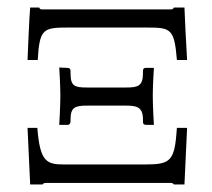

<svg xmlns="http://www.w3.org/2000/svg" viewBox="-20 -485 563 509"><path d="M53 -146 60 4H93C94 2 97 0 100 0H433C436 0 439 1 441 4H469L476 -146H449C443 -57 433 -49 363 -49H151C104 -49 86 -55 79 -146ZM476 -326C474 -358 469 -455 469 -465H441C440 -462 437 -460 433 -460H91C87 -460 85 -462 84 -465H60C58 -450 53 -327 53 -326H80C85 -409 94 -412 162 -412H367C433 -412 442 -410 449 -326ZM313 -253H212C178 -253 167 -256 167 -291V-297C167 -300 166 -305 159 -305L137 -306C137 -306 140 -261 140 -232C140 -201 137 -154 137 -154H159C162 -154 166 -155 167 -162V-168C167 -201 179 -205 212 -205H313C342 -205 359 -202 359 -168V-162C359 -155 364 -154 367 -154H388C388 -154 385 -201 385 -232C385 -260 388 -305 388 -305H366C361 -305 359 -302 359 -297V-291C359 -256 345 -253 313 -253Z"/></svg>

Font: Linux Libertine O C
Style: Regular
Weight: 400
Designer: Philipp H. Poll
Foundry: Philipp H. Poll
Version: Version 4.0.3